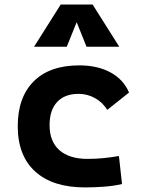

<svg xmlns="http://www.w3.org/2000/svg" viewBox="-20 -815 626 845"><path d="M353.5 9.8Q212.4 9.8 135.3 -59.8Q58.1 -129.4 58.1 -259.8Q58.1 -386.7 128.4 -457Q198.6 -527.3 329.1 -527.3Q409.4 -527.3 466.7 -496.1Q523.9 -464.8 547.9 -407.7L452.1 -331.5Q430.8 -365.1 397.7 -383.5Q364.5 -401.9 325.2 -401.9Q264.9 -401.9 231.6 -366.2Q198.2 -330.5 198.2 -264.6Q198.2 -191.9 241.7 -153.8Q285.2 -115.7 365.2 -115.7Q400.3 -115.7 435.3 -119.1Q470.3 -122.6 503.4 -128.4L517.1 -4.9Q477.6 3.9 435.5 6.8Q393.4 9.8 353.5 9.8ZM129.9 -609.4 247.1 -794.9H387.7L504.9 -609.4H360.8L312.5 -729.5H322.3L273.9 -609.4Z"/></svg>

Font: Cascadia Mono
Style: Regular
Weight: 400
Monospace: yes
Designer: Aaron Bell
Foundry: Saja Typeworks
Version: Version 2102.003